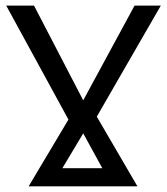

<svg xmlns="http://www.w3.org/2000/svg" viewBox="-20 -658 590 678"><path d="M547.9 -638.2 321.8 -246.1 465.3 0H81.1L221.7 -235.8L2 -638.2H100.1L273.9 -303.7L455.1 -638.2ZM200.2 -64H341.3L273.9 -187Z"/></svg>

Font: Code New Roman
Style: Regular
Weight: 400
Monospace: yes
Designer: Sam Radian
Foundry: Code New Roman
Version: Version 2.00 November 29, 2014